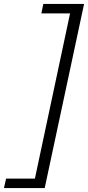

<svg xmlns="http://www.w3.org/2000/svg" viewBox="-75 -731 447 975"><path d="M92 224 291 -711H352L152 224ZM-55 224 -44 176H131L130 224ZM135 -663 145 -711H315L314 -663Z"/></svg>

Font: Ysabeau Infant
Style: Italic
Weight: 400
Italic angle: -12°
Designer: Christian Thalmann (Catharsis Fonts)
Version: Version 2.001;gftools[0.9.30]; featfreeze: ss01,ss02,lnum